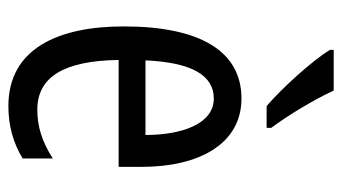

<svg xmlns="http://www.w3.org/2000/svg" viewBox="-199 -607 816 458"><g transform="rotate(90 209.0 -378.0)"><path d="M196 -766H99V-757C125 -714 193 -640 233 -606H285V-617C257 -654 217 -720 196 -766ZM215 -546C102 -546 43 -447 43 -265C43 -109 96 10 233 10C279 10 320 -1 358 -24V-96C318 -70 281 -59 242 -59C163 -59 125 -123 123 -253H378V-309C378 -442 325 -546 215 -546ZM215 -480C275 -480 302 -405 302 -317H124C129 -428 160 -480 215 -480Z"/></g></svg>

Font: Noto Sans Telugu ExtraCondensed
Style: Regular
Weight: 400
Width: 2
Designer: Jelle Bosma - Monotype Design Team
Foundry: Monotype Imaging Inc.
Version: Version 2.005